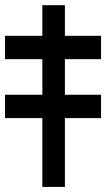

<svg xmlns="http://www.w3.org/2000/svg" viewBox="-84 -735 418 755"><path d="M171.2 0H82.5V-714.6H171.2ZM-64.3 -594.2H313.3V-502.4H-64.3ZM-64.3 -362.4H313.3V-270.6H-64.3Z"/></svg>

Font: Intratopia Thin
Style: Regular
Weight: 100
Designer: Rasmus Andersson
Foundry: rsms
Version: Version 3.000;Glyphs 3.2.3 (3260)